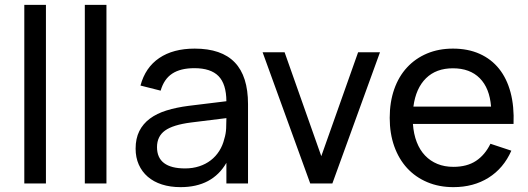

<svg xmlns="http://www.w3.org/2000/svg" viewBox="-20 -755 2174 790"><path d="M80 0V-735H169V0Z M329 0V-735H418V0Z M781 -555Q891.5 -555 946 -498.2Q1000.5 -441.5 1000.5 -326.5V0H911.5V-85Q883 -35.5 835.8 -10.2Q788.5 15 723 15Q680.5 15 646.2 4Q612 -7 588 -27.8Q564 -48.5 551 -77.8Q538 -107 538 -143.5Q538 -185 553.2 -215.5Q568.5 -246 596.8 -267Q625 -288 665.2 -300.5Q705.5 -313 756 -319.5L911.5 -338.5Q911 -409.5 879 -442Q847 -474.5 780 -474.5Q722.5 -474.5 688.5 -452Q654.5 -429.5 641 -382L558 -403Q578 -477.5 635.2 -516.2Q692.5 -555 781 -555ZM766 -251Q692 -241.5 659 -217.8Q626 -194 626 -149.5Q626 -106 655 -84Q684 -62 741.5 -62Q773 -62 799.8 -70.8Q826.5 -79.5 847.2 -95.5Q868 -111.5 882.2 -134Q896.5 -156.5 903 -184Q909.5 -204.5 910.5 -227Q911.5 -249.5 911.5 -267.5V-269Z M1256.5 0 1060.5 -540H1151L1302 -112.5L1453.5 -540H1543.5L1347.5 0Z M1845.5 -68.5Q1901.5 -68.5 1938.5 -93Q1975.5 -117.5 1998 -163.5L2084 -135Q2052 -62.5 1990.2 -23.8Q1928.5 15 1845.5 15Q1786.5 15 1738 -5.5Q1689.5 -26 1655.2 -63.2Q1621 -100.5 1602.2 -153Q1583.5 -205.5 1583.5 -270Q1583.5 -335 1602 -387.8Q1620.5 -440.5 1654.8 -477.5Q1689 -514.5 1737 -534.8Q1785 -555 1843.5 -555Q1905.5 -555 1953.5 -533.5Q2001.5 -512 2033.5 -472Q2065.5 -432 2080.8 -374.5Q2096 -317 2093 -245H1679Q1682 -203 1694.8 -170.2Q1707.5 -137.5 1729 -115Q1750.5 -92.5 1779.8 -80.5Q1809 -68.5 1845.5 -68.5ZM2000.5 -316.5Q1994.5 -392.5 1954 -433.2Q1913.5 -474 1843.5 -474Q1774.5 -474 1732.8 -433Q1691 -392 1681 -316.5Z"/></svg>

Font: Vela Sans Med
Style: Regular
Weight: 500
Designer: Principal design: Mikhail Sharanda - project Manrope.
Design modification: Ravid Balaliev
Foundry: Mikhail Sharanda
Version: Version 1.001